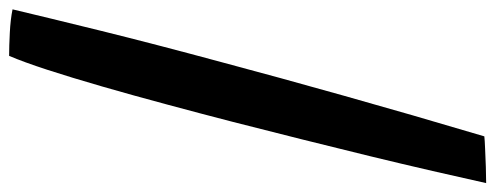

<svg xmlns="http://www.w3.org/2000/svg" viewBox="-428 -456 1086 421"><g transform="rotate(90 115.5 -245.0)"><path d="M27 278.5Q6 278.5 -23.5 277Q-53 275.5 -75 271Q-56.5 193 -27.8 76.5Q1 -40 41 -188Q74 -312 114.8 -457Q155.5 -602 203.5 -763.5Q212.5 -764.5 231 -765.2Q249.5 -766 270.2 -766.8Q291 -767.5 306 -767.5Q294.5 -715.5 279.5 -650.2Q264.5 -585 246.8 -512.2Q229 -439.5 210 -363.2Q191 -287 171.8 -212.2Q152.5 -137.5 134 -69Q113.5 7.5 94 75Q74.5 142.5 57.5 194.8Q40.5 247 27 278.5Z"/></g></svg>

Font: Grandstander Thin Medium
Style: Italic
Weight: 500
Italic angle: -15°
Version: Version 1.200